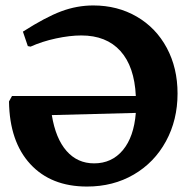

<svg xmlns="http://www.w3.org/2000/svg" viewBox="-20 -672 698 704"><path d="M631 -329Q631 -232 588.5 -154Q546 -76 470.5 -32Q395 12 299 12Q167 12 91 -70.5Q15 -153 13 -300L24 -320H478Q473 -428 421.5 -485Q370 -542 278 -542Q236 -542 185 -531Q134 -520 92 -501L82 -503L64 -556Q147 -609 204.5 -630.5Q262 -652 322 -652Q411 -652 481.5 -611Q552 -570 591.5 -496.5Q631 -423 631 -329ZM478 -258 170 -250Q184 -164 224 -118.5Q264 -73 325 -73Q390 -73 430.5 -121.5Q471 -170 478 -258Z"/></svg>

Font: Alegreya
Style: Bold
Weight: 700
Designer: Juan Pablo del Peral
Foundry: Huerta Tipografica
Version: Version 2.008; ttfautohint (v1.8)